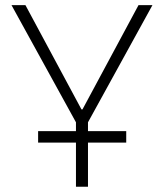

<svg xmlns="http://www.w3.org/2000/svg" viewBox="-20 -713 626 733"><path d="M125.5 -168.5V-212.4H270V-246.1L23.9 -693.4H77.1L291 -295.4H294.9L508.8 -693.4H562L315.9 -246.1V-212.4H461.9V-168.5H315.9V0H270V-168.5Z"/></svg>

Font: Cascadia Mono NF ExtraLight
Style: Regular
Weight: 200
Monospace: yes
Designer: Aaron Bell
Foundry: Saja Typeworks
Version: Version 2404.023; ttfautohint (v1.8.4)